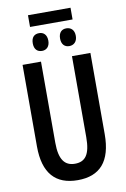

<svg xmlns="http://www.w3.org/2000/svg" viewBox="-106 -1057 742 1129"><g transform="rotate(-10 264.5 -493.0)"><path d="M398 -996H144V-926H398ZM190 -881C161 -881 143 -864 143 -828C143 -793 161 -775 190 -775C216 -775 236 -793 236 -828C236 -864 216 -881 190 -881ZM352 -881C325 -881 306 -864 306 -828C306 -793 325 -775 352 -775C379 -775 400 -793 400 -828C400 -864 379 -881 352 -881ZM467 -714H357V-230C357 -127 327 -88 265 -88C205 -88 172 -128 172 -229V-714H62V-227C62 -66 133 10 265 10C397 10 467 -66 467 -229Z"/></g></svg>

Font: Noto Sans Display Condensed Medium
Style: Regular
Weight: 500
Width: 3
Designer: Monotype Design Team
Foundry: Monotype Imaging Inc.
Version: Version 1.900